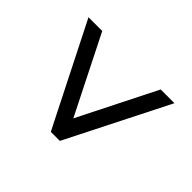

<svg xmlns="http://www.w3.org/2000/svg" viewBox="-123 -727 756 756"><g transform="rotate(-45 255.0 -349.5)"><path d="M29 -324.8 453 -110.7V-187.2L129.3 -350L453 -512.8V-589.3L29 -375.2Z"/></g></svg>

Font: Resamitz
Style: Bold
Weight: 700
Designer: gluk
Foundry: gluk
Version: Version 0.047